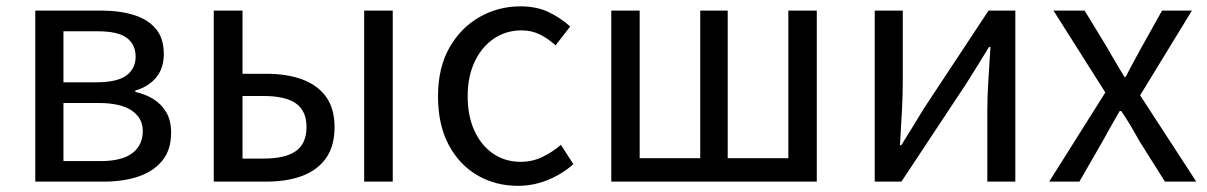

<svg xmlns="http://www.w3.org/2000/svg" viewBox="-20 -577 3836 610"><path d="M92.1 0V-543.4H300.1Q359.9 -543.4 405.1 -529.4Q450.2 -515.4 475.3 -485.3Q500.4 -455.3 500.4 -405.2Q500.4 -360.4 476.3 -331Q452.2 -301.6 409.9 -289.4V-285Q441 -278.2 466.6 -262.7Q492.2 -247.1 507.9 -220.9Q523.6 -194.7 523.6 -155.5Q523.6 -101.3 496.1 -67.2Q468.6 -33 420.7 -16.5Q372.8 0 309.7 0ZM181.6 -315.5H285Q352.9 -315.5 381.9 -337.5Q410.9 -359.5 410.9 -396.6Q410.9 -435.6 382.8 -456.6Q354.8 -477.6 291.1 -477.6H181.6ZM181.6 -65.2H299.4Q367.3 -65.2 400.4 -90.4Q433.6 -115.6 433.6 -160.8Q433.6 -202 398.4 -225.9Q363.2 -249.7 293.6 -249.7H181.6Z M659.1 0V-543.4H750.5V-342.6H826.8Q891.5 -342.6 940.2 -324.7Q988.9 -306.8 1015.9 -269.5Q1042.9 -232.2 1042.9 -173Q1042.9 -113 1015.9 -74.7Q988.9 -36.4 940.2 -18.2Q891.5 0 826.8 0ZM750.5 -73.2H817.3Q886.6 -73.2 920.2 -97.2Q953.8 -121.3 953.8 -173.4Q953.8 -224.7 920.2 -248.4Q886.6 -272 817.3 -272H750.5ZM1137 0V-543.4H1227.8V0Z M1625.9 13.4Q1553.9 13.4 1496.3 -20.3Q1438.7 -54 1405.1 -117.6Q1371.6 -181.2 1371.6 -271Q1371.6 -361.9 1407.9 -425.7Q1444.2 -489.4 1503.9 -523.1Q1563.5 -556.8 1632.8 -556.8Q1686 -556.8 1724.6 -537.8Q1763.1 -518.9 1791.5 -492.7L1745 -432.8Q1721.8 -454.3 1695.4 -467.4Q1669.1 -480.5 1637.1 -480.5Q1587.7 -480.5 1548.9 -454.2Q1510.2 -427.8 1488 -380.8Q1465.8 -333.8 1465.8 -271Q1465.8 -208.7 1487.2 -161.8Q1508.7 -114.9 1546.6 -88.9Q1584.5 -62.9 1634.3 -62.9Q1671.7 -62.9 1704 -78.7Q1736.3 -94.4 1762 -116.9L1801.7 -55.4Q1765.2 -23.3 1719.9 -5Q1674.6 13.4 1625.9 13.4Z M1922.1 0V-543.4H2012.3V-74.3H2204.7V-543.4H2292V-74.3H2484.6V-543.4H2575V0Z M2759.1 0V-543.4H2848.2V-316.1Q2848.2 -273.5 2845.3 -220.9Q2842.4 -168.3 2839.3 -115.7H2843.5Q2859.3 -141.1 2879.8 -174.2Q2900.4 -207.3 2915.2 -232.3L3120.7 -543.4H3205.8V0H3116.8V-226.7Q3116.8 -269.9 3120.2 -322.5Q3123.5 -375.1 3126.7 -427.7H3122.1Q3106.9 -402.7 3086.2 -369.2Q3065.6 -335.7 3049.8 -311.1L2843.9 0Z M3313.4 0 3491.7 -283.2 3327 -543.4H3425.9L3498.6 -424.1Q3511.4 -400.9 3524.9 -378.5Q3538.4 -356.2 3552.3 -332.8H3556.7Q3568.3 -356.2 3580.5 -378.5Q3592.6 -400.9 3605.3 -424.1L3672 -543.4H3766.9L3602.3 -274.2L3780.6 0H3681.1L3601 -127.2Q3587.4 -151.8 3572.8 -176.5Q3558.1 -201.2 3542.3 -224.2H3537.3Q3523.6 -201.2 3510.1 -176.7Q3496.5 -152.2 3482.5 -127.2L3409.3 0Z"/></svg>

Font: Noto Sans TC Thin
Style: Regular
Weight: 100
Designer: Ryoko NISHIZUKA 西塚涼子 (kana, bopomofo & ideographs); Paul D. Hunt (Latin, Greek & Cyrillic); Sandoll Communications 산돌커뮤니
Foundry: Adobe
Version: Version 2.004-H2;hotconv 1.0.118;makeotfexe 2.5.65603